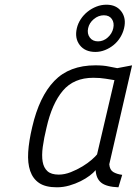

<svg xmlns="http://www.w3.org/2000/svg" viewBox="-20 -787 582 817"><path d="M307 -667Q312 -688 324 -706Q336 -724 353 -737.5Q370 -751 390.5 -759Q411 -767 433 -767Q475 -767 496.5 -738Q518 -709 508 -667Q503 -646 491.5 -627.5Q480 -609 463.5 -595.5Q447 -582 427 -574Q407 -566 386 -566Q342 -566 319.5 -595Q297 -624 307 -667ZM355 -667Q350 -644 362 -627.5Q374 -611 397 -611Q420 -611 438.5 -627.5Q457 -644 462 -667Q467 -690 456 -706Q445 -722 422 -722Q399 -722 379.5 -706Q360 -690 355 -667ZM445 -88Q447 -64 462 -55Q477 -46 500 -43L484 10Q433 8 411 -9.5Q389 -27 387 -63Q378 -52 361.5 -39.5Q345 -27 323 -16Q301 -5 275 2.5Q249 10 222 10Q174 10 147 -8Q120 -26 108.5 -59.5Q97 -93 100 -140Q103 -187 117 -246Q147 -376 211 -442.5Q275 -509 386 -509Q420 -509 443 -504Q466 -499 479 -497L542 -509ZM230 -44Q255 -44 281.5 -54.5Q308 -65 331 -79Q354 -93 370.5 -107.5Q387 -122 393 -130L467 -446Q453 -448 430 -452Q407 -456 377 -456Q294 -456 247.5 -401Q201 -346 178 -244Q167 -199 162 -162Q157 -125 161.5 -99Q166 -73 182 -58.5Q198 -44 230 -44Z"/></svg>

Font: Panefresco 250wt
Style: Italic
Weight: 300
Version: Version 1.000